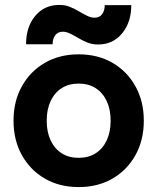

<svg xmlns="http://www.w3.org/2000/svg" viewBox="-20 -745 640 781"><path d="M300 16Q222 16 162.5 -18.5Q103 -53 69 -114Q35 -175 35 -254Q35 -333 69 -394Q103 -455 162.5 -489.5Q222 -524 300 -524Q378 -524 437.5 -489.5Q497 -455 531 -394Q565 -333 565 -254Q565 -175 531 -114Q497 -53 437.5 -18.5Q378 16 300 16ZM300 -103Q340 -103 369 -121.5Q398 -140 414 -174Q430 -208 430 -254Q430 -300 414 -334Q398 -368 369 -386.5Q340 -405 300 -405Q260 -405 231 -386.5Q202 -368 186 -334Q170 -300 170 -254Q170 -208 186 -174Q202 -140 231 -121.5Q260 -103 300 -103ZM379 -564Q355 -564 335.5 -572Q316 -580 299 -590Q282 -600 266 -608Q250 -616 235 -616Q216 -616 205 -602Q194 -588 194 -565H86Q86 -636 123.5 -680.5Q161 -725 221 -725Q245 -725 264.5 -717Q284 -709 301 -699Q318 -689 334 -681Q350 -673 365 -673Q385 -673 395.5 -687.5Q406 -702 406 -724H514Q514 -654 476.5 -609Q439 -564 379 -564Z"/></svg>

Font: Fustat ExtraBold
Style: Regular
Weight: 800
Designer: Mohamed Gaber, Khaled Hosny, Laura Garcia Mut
Foundry: Kief Type Foundry, Alif Type Foundry, Hard Type Foundry
Version: Version 1.007